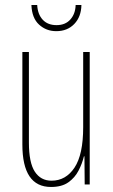

<svg xmlns="http://www.w3.org/2000/svg" viewBox="-20 -734 448 764"><path d="M337 -527V0H317L316 -112H314Q307 -83 292.5 -55Q278 -27 252 -8.5Q226 10 183 10Q69 10 69 -159V-527H95V-167Q95 -87 118.5 -51Q142 -15 185 -15Q242 -15 276.5 -67Q311 -119 311 -228V-527ZM304 -714Q303 -667 275.5 -638.5Q248 -610 204 -610Q164 -610 135.5 -636Q107 -662 105 -714H128Q130 -677 150 -655.5Q170 -634 205 -634Q240 -634 260 -656.5Q280 -679 281 -714Z"/></svg>

Font: Noto Sans Thai Looped ExtraCondensed Thin
Style: Regular
Weight: 100
Width: 2
Designer: Sasikarn Vongin, Ben Mitchell
Foundry: The Fontpad Ltd
Version: Version 1.001; ttfautohint (v1.8.4.7-5d5b)